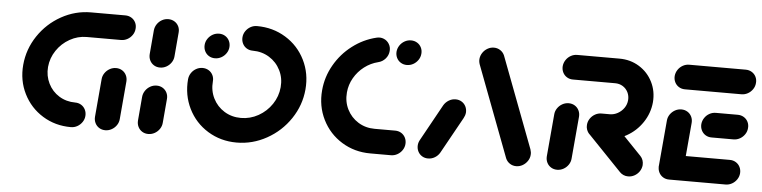

<svg xmlns="http://www.w3.org/2000/svg" viewBox="-38 -688 3402 857"><g transform="rotate(5 1662.5 -259.0)"><path d="M355.9 -55.9Q354.8 -40.7 346.1 -28Q337.4 -15.2 324.1 -7.8Q310.7 -0.4 295.6 -0.4Q225.2 -0.4 168.9 -35.2Q112.6 -70 83 -129.4Q53.3 -188.9 59.6 -259.3Q65.9 -329.6 105.7 -389.3Q145.6 -448.9 208 -483.7Q270.4 -518.5 340.7 -518.5H494.4Q509.6 -518.5 521.9 -511.1Q534.1 -503.7 540.4 -490.9Q546.7 -478.1 545.2 -463Q544.1 -447.8 535.4 -435Q526.7 -422.2 513.3 -414.8Q500 -407.4 484.8 -407.4H331.1Q291.1 -407.4 255.6 -387.4Q220 -367.4 197.2 -333.5Q174.4 -299.6 170.7 -259.3Q167.4 -219.3 184.3 -185.2Q201.1 -151.1 233.1 -131.3Q265.2 -111.5 305.2 -111.5Q320.4 -111.5 332.4 -104.1Q344.4 -96.7 350.7 -83.9Q357 -71.1 355.9 -55.9ZM449.6 0Q434.4 0 422.4 -7.4Q410.4 -14.8 404.1 -27.6Q397.8 -40.4 398.9 -55.6L413.7 -225.2Q414.8 -240.4 423.5 -253.1Q432.2 -265.9 445.6 -273.3Q458.9 -280.7 474.1 -280.7Q489.3 -280.7 501.3 -273.3Q513.3 -265.9 519.6 -253.1Q525.9 -240.4 524.8 -225.2L510 -55.6Q508.9 -40.4 500.2 -27.6Q491.5 -14.8 478.1 -7.4Q464.8 0 449.6 0Z M642.2 0Q627 0 615 -7.4Q603 -14.8 596.7 -27.6Q590.4 -40.4 591.5 -55.6L600.7 -163Q602.2 -178.1 610.9 -190.9Q619.6 -203.7 633 -211.1Q646.3 -218.5 661.5 -218.5Q676.7 -218.5 688.7 -211.1Q700.7 -203.7 707 -190.9Q713.3 -178.1 711.9 -163L702.6 -55.6Q701.5 -40.4 692.8 -27.6Q684.1 -14.8 670.7 -7.4Q657.4 0 642.2 0ZM668.5 -300Q653.3 -300 641.3 -307.4Q629.3 -314.8 623 -327.6Q616.7 -340.4 617.8 -355.6L627 -463Q628.5 -478.1 637 -490.9Q645.6 -503.7 658.9 -511.1Q672.2 -518.5 687.4 -518.5Q702.6 -518.5 714.8 -511.1Q727 -503.7 733.3 -490.9Q739.6 -478.1 738.1 -463L728.9 -355.6Q727.8 -340.4 719.1 -327.6Q710.4 -314.8 697 -307.4Q683.7 -300 668.5 -300Z M858.5 -418.1Q859.6 -433.3 868.4 -446.2Q877.1 -459 890.4 -466.4Q903.7 -473.7 918.9 -473.7Q934.1 -473.7 946.1 -466.3Q958.1 -458.9 964.4 -446.1Q970.7 -433.3 969.6 -418.1Q968.5 -403 959.8 -390.2Q951.1 -377.4 937.8 -370Q924.4 -362.6 909.3 -362.6Q894.1 -362.6 882 -370Q870 -377.4 863.7 -390.2Q857.4 -403 858.5 -418.1ZM1023.7 -466.7Q1024.8 -481.9 1033.5 -494.7Q1042.3 -507.5 1055.6 -514.9Q1068.9 -522.2 1084.1 -522.2Q1155.5 -522.2 1212.9 -486.9Q1270.4 -451.6 1300.4 -391.1Q1330.4 -330.6 1324.1 -259.2Q1317.8 -187.8 1277.2 -127.3Q1236.6 -66.9 1173 -31.6Q1109.5 3.7 1038.1 3.7Q966.7 3.7 909.2 -31.6Q851.8 -66.9 821.8 -127.4Q791.9 -187.9 798.1 -259.3Q799.6 -274.4 808.1 -287.2Q816.7 -300 830 -307.4Q843.3 -314.8 858.5 -314.8Q873.7 -314.8 885.9 -307.4Q898.1 -300 904.4 -287.2Q910.7 -274.4 909.3 -259.3Q905.6 -217.8 923 -183Q940.4 -148.2 973.4 -127.8Q1006.4 -107.4 1047.9 -107.4Q1089.3 -107.4 1125.9 -127.8Q1162.5 -148.3 1185.9 -183.1Q1209.3 -217.9 1213 -259.3Q1216.7 -300.7 1199.2 -335.5Q1181.8 -370.3 1148.8 -390.7Q1115.8 -411.1 1074.4 -411.1Q1059.3 -411.1 1047.2 -418.5Q1035.2 -425.9 1028.9 -438.7Q1022.6 -451.5 1023.7 -466.7Z M1398.5 -262.2Q1403.7 -322.6 1434.1 -375.7Q1464.4 -428.9 1513 -465.9Q1561.5 -503 1619.6 -517Q1637 -521.5 1652.4 -515.2Q1667.8 -508.9 1676.5 -494.6Q1685.2 -480.4 1683.7 -463Q1682.2 -443.3 1669.1 -428.3Q1655.9 -413.3 1637 -408.9Q1603.7 -400.7 1575.7 -379.4Q1547.8 -358.1 1530.2 -327.6Q1512.6 -297 1509.6 -262.2Q1505.9 -221.1 1523.1 -186.5Q1540.4 -151.9 1573.1 -131.5Q1605.9 -111.1 1647 -111.1H1739.3Q1754.4 -111.1 1766.5 -103.7Q1778.5 -96.3 1784.8 -83.5Q1791.1 -70.7 1790 -55.6Q1788.9 -40.4 1780.2 -27.6Q1771.5 -14.8 1758.1 -7.4Q1744.8 0 1729.6 0H1637.4Q1566.3 0 1509.3 -35.2Q1452.2 -70.4 1422.2 -130.7Q1392.2 -191.1 1398.5 -262.2ZM1714.4 -463Q1715.9 -478.1 1724.4 -490.9Q1733 -503.7 1746.3 -511.1Q1759.6 -518.5 1774.8 -518.5Q1790 -518.5 1802.2 -511.1Q1814.4 -503.7 1820.7 -490.9Q1827 -478.1 1825.6 -463Q1824.4 -447.8 1815.7 -435Q1807 -422.2 1793.7 -414.8Q1780.4 -407.4 1765.2 -407.4Q1750 -407.4 1738 -414.8Q1725.9 -422.2 1719.6 -435Q1713.3 -447.8 1714.4 -463Z M1895.9 0Q1880.7 0 1868.7 -7.4Q1856.7 -14.8 1850.4 -27.6Q1844.1 -40.4 1845.2 -55.6Q1846.3 -68.5 1853.3 -80.4L1943 -242.6Q1951.5 -256.7 1965.6 -265.2Q1979.6 -273.7 1995.9 -273.7Q2011.1 -273.7 2023.1 -266.3Q2035.2 -258.9 2041.5 -246.1Q2047.8 -233.3 2046.7 -218.1Q2045.2 -205.2 2038.5 -193.3L1948.5 -31.1Q1940.4 -17 1926.3 -8.5Q1912.2 0 1895.9 0ZM2351.1 -55.6Q2350 -40.7 2341.3 -28Q2332.6 -15.2 2319.3 -7.6Q2305.9 0 2290.7 0Q2274.8 0 2262 -8.5Q2249.3 -17 2243.3 -31.1L2089.3 -438.1Q2084.8 -450.7 2085.9 -463Q2087.4 -477.8 2095.9 -490.6Q2104.4 -503.3 2117.8 -510.9Q2131.1 -518.5 2146.3 -518.5Q2162.2 -518.5 2175 -510Q2187.8 -501.5 2193.7 -487.4L2347.8 -80.4Q2352.2 -67.8 2351.1 -55.6Z M2474.1 0Q2458.9 0 2446.9 -7.4Q2434.8 -14.8 2428.5 -27.6Q2422.2 -40.4 2423.3 -55.6L2440 -244.8Q2441.1 -260 2449.8 -272.8Q2458.5 -285.6 2471.9 -293Q2485.2 -300.4 2500.4 -300.4Q2515.6 -300.4 2527.6 -293Q2539.6 -285.6 2545.9 -272.8Q2552.2 -260 2551.1 -244.8L2534.4 -55.6Q2533.3 -40.4 2524.6 -27.6Q2515.9 -14.8 2502.6 -7.4Q2489.3 0 2474.1 0ZM2853 -53.7Q2851.5 -38.5 2843 -25.7Q2834.4 -13 2821.1 -5.6Q2807.8 1.9 2792.6 1.9Q2781.5 1.9 2771.9 -2.2Q2762.2 -6.3 2755.2 -13.7L2603.7 -171.5Q2595.9 -179.6 2592.2 -189.8Q2588.5 -200 2589.6 -211.9Q2590.7 -227 2599.4 -239.8Q2608.1 -252.6 2621.5 -260Q2634.8 -267.4 2650 -267.4Q2660.7 -267.4 2670.6 -263.3Q2680.4 -259.3 2687 -252.2L2839.3 -93.7Q2846.7 -85.9 2850.2 -75.7Q2853.7 -65.6 2853 -53.7ZM2589.6 -211.9Q2590.7 -227 2599.4 -239.8Q2608.1 -252.6 2621.5 -260Q2634.8 -267.4 2650 -267.4H2686.7Q2705.9 -267.4 2722.8 -276.9Q2739.6 -286.3 2750.6 -302.2Q2761.5 -318.1 2763 -337.4Q2764.4 -356.3 2756.5 -372.4Q2748.5 -388.5 2733.3 -398Q2718.1 -407.4 2698.9 -407.4H2509.6Q2494.4 -407.4 2482.4 -414.8Q2470.4 -422.2 2464.1 -435Q2457.8 -447.8 2458.9 -463Q2460.4 -478.1 2468.9 -490.9Q2477.4 -503.7 2490.7 -511.1Q2504.1 -518.5 2519.3 -518.5H2708.5Q2757.8 -518.5 2797.2 -494.1Q2836.7 -469.6 2857.4 -428.1Q2878.1 -386.7 2874.1 -337.4Q2869.6 -288.1 2841.7 -246.5Q2813.7 -204.8 2770 -180.6Q2726.3 -156.3 2677 -156.3H2640.4Q2625.2 -156.3 2613.1 -163.7Q2601.1 -171.1 2594.8 -183.9Q2588.5 -196.7 2589.6 -211.9Z M2924.8 -51.9 2943.3 -261.1Q2944.4 -276.3 2953.1 -289.1Q2961.9 -301.9 2975.2 -309.3Q2988.5 -316.7 3003.7 -316.7Q3018.9 -316.7 3030.9 -309.3Q3043 -301.9 3049.3 -289.1Q3055.6 -276.3 3054.4 -261.1L3035.9 -51.9ZM3289.3 -55.6Q3288.1 -40.4 3279.4 -27.6Q3270.7 -14.8 3257.4 -7.4Q3244.1 0 3228.9 0H2975.9Q2960.7 0 2948.7 -7.4Q2936.7 -14.8 2930.4 -27.6Q2924.1 -40.4 2925.2 -55.6Q2926.3 -70.7 2935 -83.5Q2943.7 -96.3 2957 -103.7Q2970.4 -111.1 2985.6 -111.1H3238.5Q3253.7 -111.1 3265.7 -103.7Q3277.8 -96.3 3284.1 -83.5Q3290.4 -70.7 3289.3 -55.6ZM3097.8 -259.3Q3099.3 -274.4 3107.8 -287.2Q3116.3 -300 3129.6 -307.4Q3143 -314.8 3158.1 -314.8H3256.3Q3271.5 -314.8 3283.7 -307.4Q3295.9 -300 3302.2 -287.2Q3308.5 -274.4 3307 -259.3Q3305.9 -244.1 3297.2 -231.3Q3288.5 -218.5 3275.2 -211.1Q3261.9 -203.7 3246.7 -203.7H3148.5Q3133.3 -203.7 3121.3 -211.1Q3109.3 -218.5 3103 -231.3Q3096.7 -244.1 3097.8 -259.3ZM2960.7 -463Q2962.2 -478.1 2970.7 -490.9Q2979.3 -503.7 2992.6 -511.1Q3005.9 -518.5 3021.1 -518.5H3274.1Q3289.3 -518.5 3301.5 -511.1Q3313.7 -503.7 3320 -490.9Q3326.3 -478.1 3324.8 -463Q3323.7 -447.8 3315 -435Q3306.3 -422.2 3293 -414.8Q3279.6 -407.4 3264.4 -407.4H3011.5Q2996.3 -407.4 2984.3 -414.8Q2972.2 -422.2 2965.9 -435Q2959.6 -447.8 2960.7 -463Z"/></g></svg>

Font: 26F Galaxy Sans Oblique
Style: Regular
Weight: 400
Italic angle: -5°
Designer: C₂₉H₂₅N₃O₅
Version: Version 1.200;FEAKit 1.0